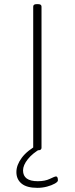

<svg xmlns="http://www.w3.org/2000/svg" viewBox="-20 -722 360 925"><path d="M156 2Q140 2 140 -10V-690Q140 -702 156 -702H164Q180 -702 180 -690V-10Q180 2 164 2ZM160 183Q109 183 84 162.5Q59 142 59 107Q59 73 85 38Q111 3 166 -27L178 -7Q137 16 114 45Q91 74 91 99Q91 151 162 151Q197 151 220.5 139.5Q244 128 250 128Q259 128 259 147Q259 154 244 162.5Q229 171 206.5 177Q184 183 160 183Z"/></svg>

Font: Asap Expanded Thin
Style: Regular
Weight: 100
Width: 7
Designer: Pablo Cosgaya
Foundry: Omnibus-Type
Version: Version 3.001; ttfautohint (v1.8.4.7-5d5b)